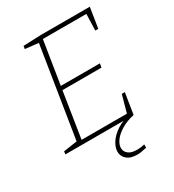

<svg xmlns="http://www.w3.org/2000/svg" viewBox="-214 -813 1042 1150"><g transform="rotate(-30 307.5 -238.0)"><path d="M494 -145H515L492 0H20L23 -20L126 -35L116 -26L218 -666L224 -657L125 -668L128 -688L254 -693H589L567 -553H546L550 -674L559 -666H240L250 -673L200 -359L194 -369H472L467 -342H190L199 -353L147 -22L140 -27H470L459 -19ZM395 217Q347 217 322.5 195.5Q298 174 298 143Q298 114 318.5 81.5Q339 49 380.5 21.5Q422 -6 486 -18L491 0Q438 12 401 35Q364 58 345.5 84Q327 110 327 134Q327 158 347 174.5Q367 191 407 191Q418 191 431.5 189.5Q445 188 459 184V207Q441 211 424.5 214Q408 217 395 217Z"/></g></svg>

Font: Bitter Thin ExtraLight
Style: Italic
Weight: 250
Italic angle: -9°
Version: Version 2.002